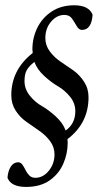

<svg xmlns="http://www.w3.org/2000/svg" viewBox="-20 -657 380 738"><path d="M80.1 61.5Q22.5 61.5 8.8 26.4Q10.7 0 21.5 -16.6Q32.2 -33.2 49.8 -33.2Q59.6 -33.2 65.9 -24.4Q72.3 -15.6 78.1 -3.4Q84 8.8 92.8 17.6Q101.6 26.4 116.2 26.4Q145.5 26.4 167.5 -0.5Q189.5 -27.3 189.5 -63.5Q189.5 -91.8 172.4 -114.7Q155.3 -137.7 130.9 -154.3L82 -188.5Q57.6 -205.1 40.5 -231.4Q23.4 -257.8 23.4 -291Q23.4 -388.7 105.5 -453.1V-460Q104.5 -462.9 104.5 -466.8Q104.5 -511.7 123.5 -550.3Q142.6 -588.9 178.7 -612.8Q214.8 -636.7 265.6 -636.7Q321.3 -636.7 335.9 -600.6Q332 -542 294.9 -542Q283.2 -542 274.9 -556.6Q266.6 -571.3 256.8 -585.4Q247.1 -599.6 227.5 -599.6Q198.2 -599.6 176.3 -573.7Q154.3 -547.9 154.3 -510.7Q154.3 -482.4 171.4 -459.5Q188.5 -436.5 212.9 -419.9L261.7 -386.7Q286.1 -369.1 303.2 -342.8Q320.3 -316.4 320.3 -283.2Q320.3 -183.6 239.3 -122.1L240.2 -108.4Q240.2 -66.4 223.1 -27.3Q206.1 11.7 170.4 36.6Q134.8 61.5 80.1 61.5ZM232.4 -155.3Q269.5 -181.6 269.5 -229.5Q269.5 -260.7 249 -285.6Q228.5 -310.5 203.1 -325.2Q177.7 -339.8 150.4 -364.7Q123 -389.6 112.3 -418.9Q91.8 -403.3 83 -387.7Q74.2 -372.1 74.2 -345.7Q74.2 -314.5 94.7 -289.1Q115.2 -263.7 141.6 -249Q167 -234.4 194.3 -209.5Q221.7 -184.6 232.4 -155.3Z"/></svg>

Font: Crimson Text
Style: Italic
Weight: 400
Italic angle: -11°
Designer: Sebastian Kosch
Foundry: Sebastian Kosch
Version: Version 1.100; ttfautohint (v1.8.4)